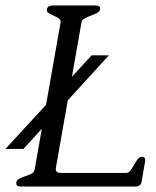

<svg xmlns="http://www.w3.org/2000/svg" viewBox="-37 -684 571 704"><path d="M-17 -138 299 -481H362L49 -138ZM482 -17Q479 0 459 0H40Q20 0 23 -15Q24 -24 34 -29Q44 -34 56 -38Q68 -42 78 -47Q88 -52 90 -62L185 -601Q187 -611 178.5 -616.5Q170 -622 160 -626.5Q150 -631 141.5 -636Q133 -641 135 -650Q137 -664 158 -664H314Q332 -664 330 -650Q328 -641 318 -636Q308 -631 296 -626.5Q284 -622 274 -617Q264 -612 262 -603L168 -69Q165 -50 185 -50H426Q435 -50 441.5 -59Q448 -68 454.5 -79.5Q461 -91 467.5 -100Q474 -109 483 -109Q498 -109 495 -92Z"/></svg>

Font: Jura
Style: Italic
Weight: 400
Designer: Ed Merritt
Foundry: Ten by Twenty
Version: Version 1.007